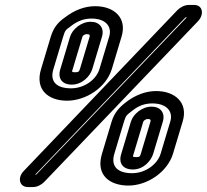

<svg xmlns="http://www.w3.org/2000/svg" viewBox="-20 -716 836 776"><path d="M122 -10 729 -645C730 -645 731 -646 731 -646H735L127 -11C126 -11 126 -10 126 -10ZM93 40H113C131 40 147 31 159 19L780 -630C806 -657 800 -696 765 -696H744C726 -696 709 -687 697 -675L77 -26C49 2 58 40 93 40ZM267 -359C209 -359 180 -386 196 -437L235 -567C244 -596 245 -594 266 -610C293 -631 319 -641 350 -641C408 -641 434 -608 421 -567L382 -437C369 -394 321 -359 267 -359ZM251 -309C327 -309 409 -362 432 -437L471 -567C495 -644 441 -691 365 -691C322 -691 281 -675 243 -646C211 -624 195 -600 185 -567L146 -437C120 -352 177 -309 251 -309ZM514 -16C455 -16 427 -44 442 -94L481 -224C489 -250 492 -251 514 -268C540 -289 565 -298 596 -298C654 -298 681 -265 668 -224L629 -94C616 -52 568 -16 514 -16ZM499 34C575 34 656 -20 679 -94L718 -224C742 -301 687 -348 611 -348C568 -348 525 -331 488 -302C461 -281 442 -260 431 -224L392 -94C366 -8 424 34 499 34ZM347 -628C307 -628 272 -597 263 -567L224 -437C212 -399 231 -374 270 -374C314 -374 345 -410 353 -437L392 -567C403 -603 382 -628 347 -628ZM332 -578C343 -578 344 -573 342 -567L303 -437C300 -428 298 -424 286 -424C269 -424 270 -425 274 -437L313 -567C314 -571 320 -578 332 -578ZM593 -285C554 -285 518 -255 509 -224L470 -94C458 -56 477 -31 517 -31C562 -31 591 -68 599 -94L638 -224C649 -260 628 -285 593 -285ZM578 -235C589 -235 590 -230 588 -224L549 -94C546 -84 544 -81 533 -81C515 -81 516 -82 520 -94L559 -224C560 -227 567 -235 578 -235Z"/></svg>

Font: DIN Rundschrift
Style: BreitKontKu
Weight: 400
Width: 7
Version: Version 1.027